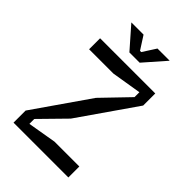

<svg xmlns="http://www.w3.org/2000/svg" viewBox="-256 -1003 1112 1112"><g transform="rotate(45 300.0 -446.5)"><path d="M520 0H71V-99L307 -439L462 -600V-640L279 -610H80V-700H532V-601L289 -251L141 -100V-60L317 -90H520ZM295 -812H305L357 -893H457L342 -762H258L143 -893H243Z"/></g></svg>

Font: Fliege Mono Thin
Style: Regular
Weight: 100
Version: Version 0.020;Glyphs 3.3 (3306)